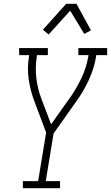

<svg xmlns="http://www.w3.org/2000/svg" viewBox="-20 -987 582 1007"><path d="M100 0V-37H180L222 -292L159 -459Q139 -513 130.5 -571.5Q122 -630 132 -691L133 -698H81L80 -735H231V-698H174L173 -691Q164 -634 170.5 -578Q177 -522 196 -472L248 -335L348 -476L349 -477Q383 -526 408.5 -580.5Q434 -635 443 -691L444 -698H391V-735H542V-698H485L484 -691Q474 -629 446.5 -569Q419 -509 380 -455L261 -287L220 -37H295V0ZM235 -806 205 -831 327 -967H381L457 -828L422 -809L348 -931Z"/></svg>

Font: Iosevka Curly Slab Extralight
Style: Italic
Weight: 200
Italic angle: -9°
Monospace: yes
Designer: Belleve Invis
Foundry: Belleve Invis
Version: Version 22.1.2; ttfautohint (v1.8.4)